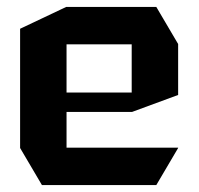

<svg xmlns="http://www.w3.org/2000/svg" viewBox="-20 -534 574 554"><path d="M101 0 38 -107V-108H494V-107L431 0ZM38 -108V-451L171 -514H172V-108ZM172 -211V-267H360V-211ZM172 -406V-514H431L494 -407V-406ZM360 -211V-406H494V-260L361 -211Z"/></svg>

Font: Foldit SemiBold
Style: Regular
Weight: 600
Version: Version 1.003